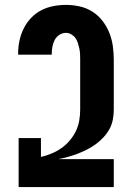

<svg xmlns="http://www.w3.org/2000/svg" viewBox="-20 -763 540 783"><path d="M56 0V-200H147V-123Q169 -128 190.5 -137Q212 -146 230.5 -159Q249 -172 264 -189.5Q279 -207 289 -227.5Q299 -248 303 -270.5Q307 -293 307 -316V-520Q307 -531 306.5 -542.5Q306 -554 303.5 -565.5Q301 -577 297.5 -588Q294 -599 287.5 -608Q281 -617 270.5 -623Q260 -629 249 -629Q234 -629 221.5 -620.5Q209 -612 202.5 -599Q196 -586 193.5 -571.5Q191 -557 191 -542V-540H54V-546Q54 -572 59.5 -597.5Q65 -623 76.5 -646.5Q88 -670 106.5 -689.5Q125 -709 148 -721Q171 -733 197 -738Q223 -743 249 -743Q277 -743 304.5 -737Q332 -731 356 -716Q380 -701 397.5 -678.5Q415 -656 425.5 -630Q436 -604 440 -576Q444 -548 444 -520V-316Q444 -295 440 -274.5Q436 -254 426 -236Q416 -218 401.5 -202.5Q387 -187 370.5 -175Q354 -163 335.5 -153.5Q317 -144 297.5 -136.5Q278 -129 258 -123.5Q238 -118 218 -114H444V0Z"/></svg>

Font: Iosevka Heavy
Style: Regular
Weight: 900
Monospace: yes
Designer: Belleve Invis
Foundry: Belleve Invis
Version: Version 32.5.0; ttfautohint (v1.8.4)